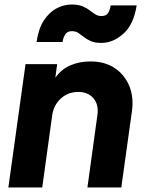

<svg xmlns="http://www.w3.org/2000/svg" viewBox="-20 -830 639 850"><path d="M17 0 93 -546H233L225 -486Q252 -524 292 -541Q332 -558 381 -558Q444 -558 488 -528.5Q532 -499 552.5 -449Q573 -399 564 -337L517 0H367L411 -319Q418 -366 394 -394.5Q370 -423 326 -423Q282 -423 250 -394.5Q218 -366 211 -319L167 0ZM428 -640Q400 -640 382 -648Q364 -656 351.5 -666Q339 -676 327 -684Q315 -692 298 -692Q279 -692 269.5 -678.5Q260 -665 257 -644H142Q150 -702 173.5 -738.5Q197 -775 229.5 -792.5Q262 -810 297 -810Q326 -810 344.5 -802.5Q363 -795 376.5 -784.5Q390 -774 402 -766.5Q414 -759 429 -759Q450 -759 458.5 -772.5Q467 -786 470 -806H585Q572 -722 526.5 -681Q481 -640 428 -640Z"/></svg>

Font: Plus Jakarta Sans ExtraBold
Style: Italic
Weight: 800
Italic angle: -8°
Designer: Gumpita Rahayu
Foundry: Tokotype
Version: Version 2.071; ttfautohint (v1.8.4.7-5d5b);gftools[0.9.29]